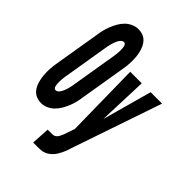

<svg xmlns="http://www.w3.org/2000/svg" viewBox="-290 -859 1189 1189"><g transform="rotate(45 305.0 -264.0)"><path d="M94 8Q74 8 55.5 1Q37 -6 23.5 -20Q10 -34 2.5 -51.5Q-5 -69 -9.5 -88.5Q-14 -108 -15.5 -128Q-17 -148 -16.5 -168.5Q-16 -189 -13.5 -209.5Q-11 -230 -7 -251L40 -534Q43 -557 48.5 -579.5Q54 -602 63 -624.5Q72 -647 84 -668Q96 -689 113 -706Q130 -723 153 -733Q176 -743 198 -743Q219 -743 237.5 -736Q256 -729 269 -715Q282 -701 290 -683.5Q298 -666 302.5 -646.5Q307 -627 308.5 -607Q310 -587 309.5 -566.5Q309 -546 306.5 -525.5Q304 -505 300 -484L253 -201Q250 -178 244.5 -155.5Q239 -133 230 -110.5Q221 -88 208.5 -67Q196 -46 179 -29Q162 -12 139.5 -2Q117 8 94 8ZM102 -112Q110 -112 117 -117.5Q124 -123 128.5 -129.5Q133 -136 136.5 -143.5Q140 -151 143 -158.5Q146 -166 148 -174Q150 -182 152 -189.5Q154 -197 155.5 -204.5Q157 -212 158 -220L205 -504Q206 -512 207.5 -520.5Q209 -529 210 -537Q211 -545 211.5 -553.5Q212 -562 212 -570Q212 -578 211.5 -586Q211 -594 209.5 -602Q208 -610 203.5 -616.5Q199 -623 190 -623Q183 -623 176 -617.5Q169 -612 164.5 -605.5Q160 -599 156.5 -591.5Q153 -584 150 -576.5Q147 -569 145 -561Q143 -553 141 -545.5Q139 -538 137.5 -530.5Q136 -523 135 -515L88 -231Q86 -223 85 -214.5Q84 -206 83 -198Q82 -190 81.5 -181.5Q81 -173 81 -165Q81 -157 81.5 -149Q82 -141 83.5 -133Q85 -125 89.5 -118.5Q94 -112 102 -112ZM233 215 240 95H278Q285 95 293 93Q301 91 307.5 85Q314 79 318 72.5Q322 66 325.5 58.5Q329 51 332 43Q335 35 337 28L356 -27L348 -520H449L437 -195L527 -520H627L424 75Q420 88 415.5 101Q411 114 405 126Q399 138 392 150Q385 162 376 173Q365 185 353 194Q341 203 327 208Q313 213 299 214Q285 215 271 215Z"/></g></svg>

Font: Iosevka SS04 Hv Ex Obl
Style: Regular
Weight: 900
Width: 7
Italic angle: -9°
Monospace: yes
Designer: Belleve Invis
Foundry: Belleve Invis
Version: Version 19.0.0; ttfautohint (v1.8.4)